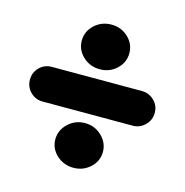

<svg xmlns="http://www.w3.org/2000/svg" viewBox="-86 -706 679 706"><g transform="rotate(15 253.0 -352.5)"><path d="M424.8 -286.1H82Q54.2 -286.1 35.2 -305.4Q16.1 -324.7 16.1 -352.1Q16.1 -379.9 35.2 -398.9Q54.2 -418 82 -418H424.8Q452.1 -418 471.7 -398.9Q491.2 -379.9 491.2 -352.1Q491.2 -325.2 471.7 -305.7Q452.1 -286.1 424.8 -286.1ZM163.1 -164.1Q163.1 -199.2 189.9 -224.6Q216.8 -250 253.9 -250Q291 -250 317.6 -224.6Q344.2 -199.2 344.2 -164.1Q344.2 -129.4 317.6 -104.7Q291 -80.1 253.9 -80.1Q216.8 -80.1 189.9 -104.7Q163.1 -129.4 163.1 -164.1ZM189.7 -480Q163.1 -504.9 163.1 -540Q163.1 -575.2 189.7 -600.1Q216.3 -625 253.9 -625Q291.5 -625 317.9 -600.1Q344.2 -575.2 344.2 -540Q344.2 -504.9 317.9 -480Q291.5 -455.1 253.9 -455.1Q216.3 -455.1 189.7 -480Z"/></g></svg>

Font: LT Saeada
Style: Bold
Weight: 700
Designer: Daniel Lyons
Foundry: LyonsType
Version: Version 1.001